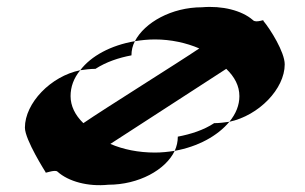

<svg xmlns="http://www.w3.org/2000/svg" viewBox="-20 -552 882 555"><path d="M52 -183C52 -148 112 -54 112 -54C107 -49 138 -63 146 -56C178 -27 235 -12 293 -18C381 -18 459 -61 485 -116C466 -113 447 -111 428 -111C380 -111 336 -120 299 -136L634 -353C658 -330 672 -304 672 -274C672 -248 662 -223 643 -200C728 -218 803 -295 803 -366C803 -401 762 -467 741 -492C747 -498 720 -484 711 -494C679 -522 622 -536 564 -531C476 -531 398 -487 370 -433C389 -436 408 -438 428 -438C474 -438 519 -428 556 -412C497 -372 279 -236 221 -196C197 -219 184 -246 184 -274C184 -301 193 -326 212 -349C127 -332 52 -254 52 -183ZM212 -349C226 -351 242 -353 256 -353C287 -373 323 -385 360 -392C360 -406 363 -420 370 -433C300 -421 243 -390 212 -349ZM485 -116C552 -128 609 -159 643 -200C629 -198 613 -196 599 -196C569 -176 531 -164 494 -157C494 -143 491 -129 485 -116Z"/></svg>

Font: Ampere
Style: SCSuExt
Weight: 400
Version: Version 1